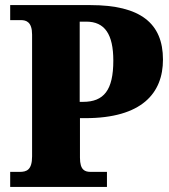

<svg xmlns="http://www.w3.org/2000/svg" viewBox="-20 -734 663 754"><path d="M20 0H400V-59H337C314 -59 294 -65 294 -115V-270H315C537 -270 620 -368 620 -500C620 -643 531 -714 335 -714H20V-655H62C83 -655 106 -648 106 -598V-120C106 -66 84 -59 57 -59H20ZM306 -334H293V-649H319C391 -649 425 -600 425 -496C425 -380 388 -334 306 -334Z"/></svg>

Font: Noto Serif Georgian SemiCondensed Black
Style: Regular
Weight: 900
Width: 4
Designer: Monotype Design Team, Akaki Razmadze
Foundry: Google LLC
Version: Version 2.003